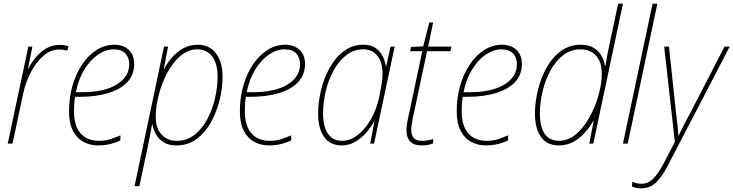

<svg xmlns="http://www.w3.org/2000/svg" viewBox="-20 -780 3984 1043"><path d="M22 0 134 -527H156L132 -407H134Q148 -436 172.5 -466Q197 -496 229.5 -516Q262 -536 302 -536Q330 -536 352 -529L346 -505Q338 -507 326.5 -509Q315 -511 302 -511Q255 -511 215.5 -476.5Q176 -442 147.5 -387.5Q119 -333 106 -272L48 0Z M513 10Q470 10 434 -9Q398 -28 376.5 -69Q355 -110 355 -175Q355 -250 374 -315.5Q393 -381 427 -431Q461 -481 505.5 -509Q550 -537 601 -537Q649 -537 679 -509.5Q709 -482 709 -432Q709 -374 672 -334.5Q635 -295 568 -274.5Q501 -254 412 -254H388Q385 -239 383.5 -218.5Q382 -198 382 -177Q382 -96 418 -55.5Q454 -15 518 -15Q554 -15 583 -25Q612 -35 634 -45V-18Q615 -7 582.5 1.5Q550 10 513 10ZM424 -279Q546 -279 614 -321Q682 -363 682 -431Q682 -467 661 -489.5Q640 -512 598 -512Q555 -512 513 -483.5Q471 -455 438.5 -402.5Q406 -350 392 -279Z M711 231 871 -527H893L870 -405H872Q889 -439 915.5 -469Q942 -499 976.5 -518Q1011 -537 1055 -537Q1117 -537 1153 -490.5Q1189 -444 1189 -364Q1189 -304 1173.5 -239Q1158 -174 1127 -117.5Q1096 -61 1049 -25.5Q1002 10 939 10Q897 10 870 -6.5Q843 -23 828 -49Q813 -75 808 -104H806Q801 -74 794.5 -41.5Q788 -9 782 21L737 231ZM940 -15Q995 -15 1036.5 -47.5Q1078 -80 1106 -132.5Q1134 -185 1148 -246Q1162 -307 1162 -363Q1162 -435 1132.5 -473.5Q1103 -512 1051 -512Q1010 -512 975 -487.5Q940 -463 912.5 -423Q885 -383 865.5 -334.5Q846 -286 836 -237.5Q826 -189 826 -148Q826 -83 857.5 -49Q889 -15 940 -15Z M1441 10Q1398 10 1362 -9Q1326 -28 1304.5 -69Q1283 -110 1283 -175Q1283 -250 1302 -315.5Q1321 -381 1355 -431Q1389 -481 1433.5 -509Q1478 -537 1529 -537Q1577 -537 1607 -509.5Q1637 -482 1637 -432Q1637 -374 1600 -334.5Q1563 -295 1496 -274.5Q1429 -254 1340 -254H1316Q1313 -239 1311.5 -218.5Q1310 -198 1310 -177Q1310 -96 1346 -55.5Q1382 -15 1446 -15Q1482 -15 1511 -25Q1540 -35 1562 -45V-18Q1543 -7 1510.5 1.5Q1478 10 1441 10ZM1352 -279Q1474 -279 1542 -321Q1610 -363 1610 -431Q1610 -467 1589 -489.5Q1568 -512 1526 -512Q1483 -512 1441 -483.5Q1399 -455 1366.5 -402.5Q1334 -350 1320 -279Z M1836 10Q1773 10 1740.5 -36.5Q1708 -83 1708 -163Q1708 -223 1723.5 -288.5Q1739 -354 1770 -410.5Q1801 -467 1847.5 -502Q1894 -537 1955 -537Q1995 -537 2020 -519.5Q2045 -502 2058.5 -475Q2072 -448 2076 -421H2078L2102 -527H2124L2012 0H1991L2014 -121H2012Q1996 -90 1970 -60Q1944 -30 1910 -10Q1876 10 1836 10ZM1839 -15Q1882 -15 1923 -46.5Q1964 -78 1994.5 -131.5Q2025 -185 2039 -249Q2047 -287 2052.5 -319.5Q2058 -352 2058 -379Q2058 -442 2030 -477Q2002 -512 1954 -512Q1901 -512 1860 -479.5Q1819 -447 1791 -395Q1763 -343 1749 -282Q1735 -221 1735 -164Q1735 -92 1761.5 -53.5Q1788 -15 1839 -15Z M2269 10Q2228 10 2208 -11.5Q2188 -33 2188 -71Q2188 -101 2197 -139L2274 -502H2208L2213 -525L2279 -528L2312 -658H2333L2306 -527H2432L2427 -502H2300L2223 -140Q2214 -99 2214 -74Q2214 -46 2227.5 -30.5Q2241 -15 2271 -15Q2291 -15 2306 -18Q2321 -21 2333 -25V-1Q2320 4 2305 7Q2290 10 2269 10Z M2619 10Q2576 10 2540 -9Q2504 -28 2482.5 -69Q2461 -110 2461 -175Q2461 -250 2480 -315.5Q2499 -381 2533 -431Q2567 -481 2611.5 -509Q2656 -537 2707 -537Q2755 -537 2785 -509.5Q2815 -482 2815 -432Q2815 -374 2778 -334.5Q2741 -295 2674 -274.5Q2607 -254 2518 -254H2494Q2491 -239 2489.5 -218.5Q2488 -198 2488 -177Q2488 -96 2524 -55.5Q2560 -15 2624 -15Q2660 -15 2689 -25Q2718 -35 2740 -45V-18Q2721 -7 2688.5 1.5Q2656 10 2619 10ZM2530 -279Q2652 -279 2720 -321Q2788 -363 2788 -431Q2788 -467 2767 -489.5Q2746 -512 2704 -512Q2661 -512 2619 -483.5Q2577 -455 2544.5 -402.5Q2512 -350 2498 -279Z M3017 10Q2951 10 2918.5 -36.5Q2886 -83 2886 -163Q2886 -223 2901.5 -288.5Q2917 -354 2948 -410.5Q2979 -467 3026 -502Q3073 -537 3136 -537Q3177 -537 3204.5 -520.5Q3232 -504 3247 -477.5Q3262 -451 3266 -423H3269Q3274 -453 3280 -486Q3286 -519 3293 -549L3338 -760H3364L3203 0H3181L3205 -123H3203Q3184 -90 3157 -59.5Q3130 -29 3094.5 -9.5Q3059 10 3017 10ZM3019 -15Q3058 -15 3092.5 -38.5Q3127 -62 3155.5 -101.5Q3184 -141 3205 -189Q3226 -237 3237.5 -286.5Q3249 -336 3249 -379Q3249 -444 3217.5 -478Q3186 -512 3135 -512Q3080 -512 3038.5 -479.5Q2997 -447 2969 -394.5Q2941 -342 2927 -281.5Q2913 -221 2913 -164Q2913 -15 3019 -15Z M3364 0 3525 -760H3551L3390 0Z M3464 243Q3432 243 3413 233L3415 207Q3425 212 3437 215Q3449 218 3466 218Q3500 218 3527 192Q3554 166 3585 108L3646 -9L3588 -527H3614L3653 -161Q3658 -125 3661 -95.5Q3664 -66 3665 -44H3667Q3678 -66 3692.5 -96Q3707 -126 3726 -159L3916 -527H3944L3608 119Q3576 181 3543 212Q3510 243 3464 243Z"/></svg>

Font: Noto Sans SemiCondensed Thin
Style: Italic
Weight: 100
Width: 4
Italic angle: -12°
Designer: Monotype Design Team
Foundry: Monotype Imaging Inc.
Version: Version 2.013; ttfautohint (v1.8.4.7-5d5b)